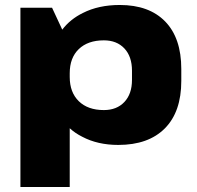

<svg xmlns="http://www.w3.org/2000/svg" viewBox="-20 -571 792 771"><path d="M455 11Q372 11 310 -22Q282 -36 260 -56V180H62V-540H189L230 -452Q262 -494 313 -519Q376 -551 461 -551Q579 -551 643.5 -484.5Q708 -418 708 -294V-246Q708 -122 642 -55.5Q576 11 455 11ZM397 -129Q449 -129 479.5 -161.5Q510 -194 510 -250V-287Q510 -344 479.5 -376.5Q449 -409 397 -409Q333 -409 296.5 -374Q260 -339 260 -277V-262Q260 -200 296.5 -164.5Q333 -129 397 -129Z"/></svg>

Font: Pathway Extreme 8pt Thin 12pt ExtraBold
Style: Regular
Weight: 800
Version: Version 1.001;gftools[0.9.26]